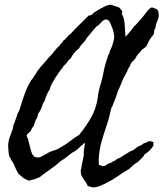

<svg xmlns="http://www.w3.org/2000/svg" viewBox="-20 -759 696 818"><path d="M501 -711.9Q500 -708 500 -705.1Q500 -702.1 499 -700.2Q509.8 -680.7 511.2 -654.3Q512.7 -627.9 514.6 -602.5Q519.5 -607.4 523.4 -611.8Q527.3 -616.2 531.2 -621.1Q536.1 -626 539.1 -630.4Q542 -634.8 545.9 -639.6Q547.9 -643.6 551.3 -646.5Q554.7 -649.4 557.6 -652.3Q562.5 -657.2 567.4 -663.1Q572.3 -668.9 577.1 -673.8Q581.1 -678.7 584.5 -682.6Q587.9 -686.5 591.8 -691.4Q599.6 -701.2 607.4 -711.4Q615.2 -721.7 626 -727.5Q634.8 -725.6 635.7 -724.6Q636.7 -723.6 638.7 -723.6Q651.4 -719.7 653.8 -711.9Q656.2 -704.1 656.2 -697.3Q656.2 -692.4 655.3 -685.5Q654.3 -678.7 652.3 -673.8Q650.4 -668 647.5 -662.6Q644.5 -657.2 644.5 -652.3Q643.6 -646.5 642.1 -640.1Q640.6 -633.8 636.7 -630.9Q638.7 -617.2 631.3 -608.4Q624 -599.6 619.1 -591.8Q615.2 -586.9 612.3 -579.1Q608.4 -574.2 607.4 -569.8Q606.4 -565.4 601.6 -560.5Q598.6 -556.6 593.3 -553.2Q587.9 -549.8 584 -545.9Q575.2 -535.2 572.3 -532.2Q569.3 -529.3 567.4 -527.3Q562.5 -521.5 559.6 -515.1Q556.6 -508.8 551.8 -503.9Q548.8 -500 545.4 -497.6Q542 -495.1 540 -492.2Q538.1 -489.3 536.6 -485.4Q535.2 -481.4 533.2 -477.5Q531.2 -473.6 529.3 -470.7Q527.3 -467.8 525.4 -464.8Q523.4 -460.9 522.5 -457Q521.5 -453.1 518.6 -449.2Q510.7 -435.5 504.9 -423.8Q502 -418 500 -411.6Q498 -405.3 495.1 -399.4Q493.2 -393.6 490.2 -388.2Q487.3 -382.8 485.4 -377.9Q480.5 -367.2 477.1 -355Q473.6 -342.8 468.8 -332Q464.8 -323.2 461.9 -314.5Q459 -305.7 454.1 -297.9Q449.2 -279.3 445.3 -261.7Q441.4 -244.1 434.6 -225.6Q427.7 -206.1 421.4 -185.1Q415 -164.1 409.2 -143.6Q404.3 -120.1 401.9 -99.6Q399.4 -79.1 401.4 -55.7Q407.2 -55.7 412.6 -52.7Q418 -49.8 423.8 -51.8Q428.7 -52.7 433.6 -56.6Q438.5 -60.5 445.3 -63.5Q450.2 -65.4 453.6 -65.9Q457 -66.4 459 -70.3Q464.8 -72.3 469.7 -74.7Q474.6 -77.1 478.5 -82Q489.3 -85 498 -91.3Q506.8 -97.7 515.6 -102.5Q520.5 -105.5 525.4 -108.4Q530.3 -111.3 535.2 -114.3Q540 -116.2 544.9 -118.2Q549.8 -120.1 553.7 -124Q555.7 -126 561.5 -129.9Q567.4 -133.8 570.3 -135.7Q580.1 -138.7 585.9 -143.1Q591.8 -147.5 593.8 -149.4Q597.7 -148.4 606 -153.3Q614.3 -158.2 619.1 -158.2Q623 -156.2 627 -155.8Q630.9 -155.3 633.8 -153.3Q632.8 -149.4 633.3 -146Q633.8 -142.6 633.8 -139.6Q633.8 -137.7 628.4 -130.9Q623 -124 621.1 -122.1Q618.2 -118.2 609.9 -111.3Q601.6 -104.5 596.7 -102.5Q591.8 -91.8 582.5 -83.5Q573.2 -75.2 565.4 -67.4Q555.7 -62.5 546.9 -54.7Q538.1 -46.9 531.2 -40Q507.8 -26.4 483.4 -9.3Q459 7.8 431.6 21.5Q419.9 26.4 409.2 31.7Q398.4 37.1 382.8 39.1Q374 40 367.7 37.6Q361.3 35.2 353.5 33.2Q350.6 24.4 345.7 17.6Q340.8 10.7 335.9 3.9Q331.1 -2.9 327.6 -10.3Q324.2 -17.6 324.2 -27.3Q323.2 -30.3 324.2 -34.2Q325.2 -38.1 326.2 -42Q327.1 -44.9 327.1 -47.9Q327.1 -50.8 328.1 -54.7Q330.1 -65.4 332.5 -75.7Q335 -85.9 336.9 -97.7Q335.9 -113.3 338.4 -125Q340.8 -136.7 341.8 -150.4Q336.9 -148.4 334.5 -145Q332 -141.6 327.1 -139.6Q319.3 -130.9 310.1 -123Q300.8 -115.2 289.1 -109.4Q276.4 -100.6 264.6 -90.8Q252.9 -81.1 239.3 -73.2Q217.8 -53.7 194.3 -37.6Q170.9 -21.5 148.4 -3.9Q140.6 -1 133.3 2.4Q126 5.9 116.2 6.8Q105.5 12.7 96.2 8.3Q86.9 3.9 79.1 -1Q73.2 -5.9 68.8 -9.8Q64.5 -13.7 58.6 -18.6Q47.9 -36.1 42.5 -51.3Q37.1 -66.4 27.3 -77.1Q26.4 -82 24.4 -85.4Q22.5 -88.9 19.5 -92.8Q16.6 -105.5 16.1 -116.2Q15.6 -127 14.6 -138.7Q15.6 -160.2 22.9 -178.7Q30.3 -197.3 35.2 -212.9Q36.1 -215.8 36.1 -218.8Q36.1 -221.7 37.1 -224.6Q38.1 -227.5 39.6 -231.4Q41 -235.4 43 -239.3Q44.9 -247.1 47.9 -253.9Q50.8 -260.7 52.7 -268.6Q54.7 -273.4 55.7 -276.4Q56.6 -279.3 58.6 -282.2Q63.5 -291 65.9 -299.8Q68.4 -308.6 71.3 -317.4Q79.1 -342.8 88.4 -367.7Q97.7 -392.6 111.3 -415Q113.3 -418 115.7 -420.4Q118.2 -422.9 120.1 -425.8L140.6 -458Q151.4 -472.7 163.6 -485.8Q175.8 -499 186.5 -512.7Q200.2 -525.4 210.9 -540Q221.7 -554.7 235.4 -566.4Q237.3 -572.3 242.2 -575.7Q247.1 -579.1 249 -585Q257.8 -590.8 264.2 -599.6Q270.5 -608.4 280.3 -614.3Q298.8 -634.8 318.4 -653.8Q337.9 -672.9 357.4 -692.4Q374 -694.3 379.9 -705.1Q393.6 -713.9 410.6 -723.6Q427.7 -733.4 444.3 -738.3Q449.2 -740.2 457.5 -737.3Q465.8 -734.4 471.7 -732.4Q486.3 -729.5 491.2 -723.1Q496.1 -716.8 501 -711.9ZM99.6 -166Q104.5 -147.5 107.9 -132.8Q111.3 -118.2 117.2 -101.6Q121.1 -99.6 122.1 -96.2Q123 -92.8 127.9 -90.8Q131.8 -88.9 139.6 -88.4Q147.5 -87.9 150.4 -88.9Q155.3 -90.8 160.2 -93.8Q168 -97.7 174.8 -102.1Q181.6 -106.4 189.5 -110.4Q194.3 -112.3 199.2 -114.3Q204.1 -116.2 209 -118.2Q218.8 -120.1 226.1 -124Q233.4 -127.9 241.2 -132.8Q260.7 -143.6 279.8 -158.7Q298.8 -173.8 317.4 -184.6Q342.8 -215.8 365.7 -253.9Q388.7 -292 396.5 -342.8Q397.5 -354.5 398.9 -361.8Q400.4 -369.1 402.3 -377Q404.3 -382.8 405.8 -390.1Q407.2 -397.5 409.2 -402.3Q417 -427.7 420.9 -450.2Q424.8 -472.7 431.6 -494.1Q434.6 -502 437 -510.3Q439.5 -518.6 441.4 -525.4Q447.3 -532.2 446.8 -535.2Q446.3 -538.1 447.3 -540Q449.2 -544.9 451.2 -548.3Q453.1 -551.8 455.1 -556.6Q459 -566.4 462.9 -580.6Q466.8 -594.7 466.8 -605.5Q463.9 -622.1 462.4 -627.9Q460.9 -633.8 458 -641.6Q455.1 -649.4 449.2 -661.6Q443.4 -673.8 435.5 -675.8Q424.8 -677.7 415 -667.5Q405.3 -657.2 400.4 -652.3Q398.4 -650.4 395 -648.9Q391.6 -647.5 389.6 -644.5Q387.7 -642.6 385.3 -639.6Q382.8 -636.7 379.9 -633.8Q377.9 -631.8 375.5 -628.9Q373 -626 371.1 -623Q367.2 -618.2 362.8 -612.8Q358.4 -607.4 353.5 -601.6Q348.6 -596.7 345.7 -590.8Q342.8 -585 337.9 -580.1Q332 -573.2 326.2 -567.4Q320.3 -561.5 317.4 -553.7Q306.6 -545.9 296.9 -534.2Q292 -528.3 288.1 -522.5Q284.2 -516.6 281.2 -509.8Q273.4 -505.9 269 -498Q264.6 -490.2 258.8 -485.4Q250 -477.5 248.5 -474.1Q247.1 -470.7 245.1 -468.8Q230.5 -451.2 218.3 -431.6Q206.1 -412.1 195.3 -391.6Q196.3 -388.7 194.3 -386.2Q192.4 -383.8 192.4 -378.9Q186.5 -371.1 181.6 -360.4Q177.7 -352.5 175.3 -345.2Q172.9 -337.9 169.9 -330.1Q168 -326.2 166.5 -323.2Q165 -320.3 163.1 -317.4Q161.1 -311.5 159.2 -306.2Q157.2 -300.8 155.3 -295.9Q153.3 -291 150.4 -286.1Q147.5 -281.2 143.6 -276.4Q141.6 -272.5 141.1 -268.1Q140.6 -263.7 138.7 -259.8Q136.7 -254.9 134.3 -251Q131.8 -247.1 129.9 -242.2Q127.9 -237.3 126.5 -231.9Q125 -226.6 123 -221.7Q121.1 -218.8 119.6 -216.8Q118.2 -214.8 116.2 -212.9Q114.3 -210 113.3 -206.5Q112.3 -203.1 110.4 -200.2Q105.5 -195.3 100.6 -191.4Q95.7 -187.5 92.8 -180.7Q94.7 -178.7 96.2 -173.8Q97.7 -168.9 99.6 -166Z"/></svg>

Font: Seaweed Script
Style: Regular
Weight: 400
Designer: Squid
Foundry: Font Diner, Inc DBA Neapolitan
Version: Version 1.000